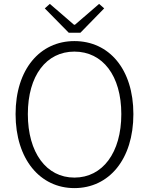

<svg xmlns="http://www.w3.org/2000/svg" viewBox="-20 -953 766 986"><path d="M362 13C540 13 665 -135 665 -367C665 -598 540 -742 362 -742C186 -742 60 -598 60 -367C60 -135 186 13 362 13ZM362 -41C218 -41 123 -169 123 -367C123 -565 218 -688 362 -688C507 -688 603 -565 603 -367C603 -169 507 -41 362 -41ZM333 -785H393L515 -910L489 -933L365 -826H360L236 -933L210 -910Z"/></svg>

Font: Source Han Sans SC Light
Style: Regular
Weight: 300
Designer: Ryoko NISHIZUKA (kana & ideographs); Paul D. Hunt (Latin, Greek & Cyrillic); Wenlong ZHANG (bopomofo); Sandoll Communica
Foundry: Adobe Systems Incorporated
Version: Version 1.004;PS 1.004;hotconv 1.0.82;makeotf.lib2.5.63406